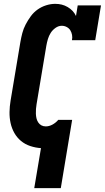

<svg xmlns="http://www.w3.org/2000/svg" viewBox="-20 -763 545 998"><path d="M158 215 193 7Q164 5 137 -4Q110 -13 89 -30.5Q68 -48 54.5 -72Q41 -96 35 -123.5Q29 -151 29.5 -180.5Q30 -210 35 -240L86 -545Q90 -568 96 -591Q102 -614 113.5 -636Q125 -658 140 -678.5Q155 -699 175.5 -713.5Q196 -728 220 -735.5Q244 -743 267 -743Q285 -743 301 -739Q317 -735 331.5 -726.5Q346 -718 357 -706.5Q368 -695 375 -680L384 -735H505L475 -554H354Q357 -568 354.5 -581.5Q352 -595 345.5 -605.5Q339 -616 327 -622.5Q315 -629 301 -629Q284 -629 268.5 -618Q253 -607 243.5 -592Q234 -577 229 -560Q224 -543 221 -526L170 -221Q168 -209 167 -196.5Q166 -184 166.5 -172Q167 -160 169.5 -148.5Q172 -137 178.5 -127Q185 -117 195 -111.5Q205 -106 218 -106Q235 -106 252 -115Q269 -124 282 -139V-140H355L296 215Z"/></svg>

Font: Iosevka Curly Slab Heavy
Style: Italic
Weight: 900
Italic angle: -9°
Monospace: yes
Designer: Belleve Invis
Foundry: Belleve Invis
Version: Version 22.1.2; ttfautohint (v1.8.4)